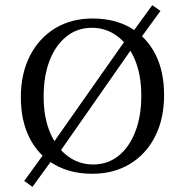

<svg xmlns="http://www.w3.org/2000/svg" viewBox="-20 -653 707 734"><path d="M200.8 -61.3 168.5 -85.5 471 -516.1 500.8 -491.1ZM104 61.3 72.6 38.7 162.1 -84.7 193.5 -61.3ZM506.5 -491.9 477.4 -516.9 562.1 -633.1 593.5 -611.3ZM333.1 11.3Q250 11.3 188.7 -23.8Q127.4 -58.9 93.5 -124.6Q59.7 -190.3 59.7 -281.5Q59.7 -371.8 94.4 -439.5Q129 -507.3 190.7 -544.8Q252.4 -582.3 333.9 -582.3Q416.9 -582.3 478.2 -547.2Q539.5 -512.1 573.4 -446.8Q607.3 -381.5 607.3 -289.5Q607.3 -199.2 573 -131.5Q538.7 -63.7 476.6 -26.2Q414.5 11.3 333.1 11.3ZM335.5 -24.2Q391.9 -24.2 433.1 -57.3Q474.2 -90.3 497.2 -149.6Q520.2 -208.9 520.2 -287.1Q520.2 -366.9 495.6 -425Q471 -483.1 428.2 -514.9Q385.5 -546.8 331.5 -546.8Q275.8 -546.8 234.3 -513.7Q192.7 -480.6 169.8 -421.8Q146.8 -362.9 146.8 -283.9Q146.8 -204.8 171.4 -146.4Q196 -87.9 239.1 -56Q282.3 -24.2 335.5 -24.2Z"/></svg>

Font: Playfair 9pt
Style: Regular
Weight: 400
Designer: Claus Eggers Sørensen
Foundry: Claus Eggers Sørensen
Version: Version 2.203